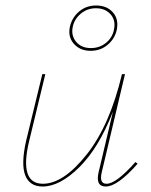

<svg xmlns="http://www.w3.org/2000/svg" viewBox="-20 -676 550 699"><path d="M310 -491Q271 -491 248.5 -517Q226 -543 235 -581Q243 -613 268.5 -634.5Q294 -656 330 -656Q369 -656 391 -631Q413 -606 405 -567Q398 -535 372 -513Q346 -491 310 -491ZM245 -579Q238 -547 257 -524Q276 -501 311 -501Q343 -501 366.5 -520.5Q390 -540 395 -569Q402 -602 382.5 -624Q363 -646 329 -646Q298 -646 274.5 -626.5Q251 -607 245 -579ZM473 -86 481 -80Q408 3 365 3Q327 3 339 -49L391 -269Q340 -138 269 -67.5Q198 3 135 3Q88 3 72 -37.5Q56 -78 75 -163L134 -406H145L86 -162Q49 -7 136 -7Q211 -7 295.5 -113.5Q380 -220 424 -406H435L350 -47Q341 -7 368 -7Q403 -7 473 -86Z"/></svg>

Font: EauTestInfant Hairline
Style: Italic
Weight: 250
Italic angle: -12°
Designer: Christian Thalmann (Catharsis Fonts)
Version: Version 0.001;PS 000.001;hotconv 1.0.88;makeotf.lib2.5.64775